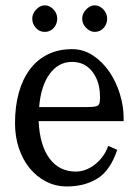

<svg xmlns="http://www.w3.org/2000/svg" viewBox="-20 -670 514 706"><path d="M411.1 -119.1Q385.7 -43 338.4 -13.7Q291 15.6 226.6 15.6Q184.6 15.6 149.4 -2.4Q114.3 -20.5 88.9 -51.8Q63.5 -83 49.3 -125.5Q35.2 -168 35.2 -216.8Q35.2 -279.3 49.3 -329.6Q63.5 -379.9 90.3 -415.5Q117.2 -451.2 156.2 -470.2Q195.3 -489.3 245.1 -489.3Q287.1 -489.3 322.3 -465.8Q357.4 -442.4 382.3 -405.8Q407.2 -369.1 420.9 -324.2Q434.6 -279.3 434.6 -237.3V-224.6H122.1Q126 -136.7 161.6 -87.9Q197.3 -39.1 258.8 -39.1Q276.4 -39.1 293.9 -45.4Q311.5 -51.8 327.6 -64Q343.8 -76.2 356.9 -93.8Q370.1 -111.3 377.9 -133.8ZM347.7 -313.5Q347.7 -370.1 319.8 -406.2Q292 -442.4 245.1 -442.4Q194.3 -442.4 162.1 -397.5Q129.9 -352.5 124 -276.4H299.8Q317.4 -276.4 327.1 -277.8Q336.9 -279.3 341.3 -283.2Q345.7 -287.1 346.7 -294.4Q347.7 -301.8 347.7 -313.5ZM328.1 -552.7Q311.5 -552.7 296.9 -567.4Q282.2 -582 282.2 -601.6Q282.2 -620.1 296.9 -635.3Q311.5 -650.4 328.1 -650.4Q345.7 -650.4 359.9 -635.7Q374 -621.1 374 -601.6Q374 -581.1 360.8 -566.9Q347.7 -552.7 328.1 -552.7ZM144.5 -552.7Q125 -552.7 111.8 -567.4Q98.6 -582 98.6 -601.6Q98.6 -620.1 113.3 -635.3Q127.9 -650.4 144.5 -650.4Q162.1 -650.4 176.3 -635.7Q190.4 -621.1 190.4 -601.6Q190.4 -581.1 177.2 -566.9Q164.1 -552.7 144.5 -552.7Z"/></svg>

Font: Uchen
Style: Regular
Weight: 400
Designer: Christopher J. Fynn
Foundry: Christopher J. Fynn for DDC
Version: Version 1.000 preliminary